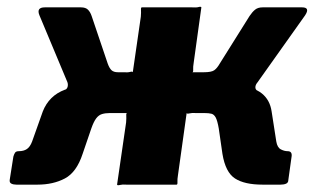

<svg xmlns="http://www.w3.org/2000/svg" viewBox="-20 -552 954 574"><path d="M29 0Q20 0 14 -3Q8 -6 9 -14L20 -84Q22 -91 25 -95.5Q28 -100 36 -100Q51 -100 60.5 -106.5Q70 -113 76 -129L108 -219Q117 -242 133.5 -258.5Q150 -275 174.5 -284Q199 -293 233 -296L311 -336H349Q362 -335 369 -337Q376 -339 377 -336L401 -502Q402 -515 401.5 -522.5Q401 -530 404 -530H554Q567 -529 574 -531Q581 -533 582 -530L559 -364Q557 -352 557.5 -344Q558 -336 555 -336H619L689 -296Q739 -292 763 -272.5Q787 -253 792 -219L806 -129Q809 -111 819.5 -105.5Q830 -100 840 -100Q853 -100 852 -86L842 -14Q842 -6 835.5 -3Q829 0 819 0H765Q711 0 682.5 -18.5Q654 -37 645 -92L634 -168Q630 -191 625 -200.5Q620 -210 612 -212Q604 -214 591 -214H566Q554 -215 546.5 -213Q539 -211 538 -214L512 -28Q510 -16 510.5 -8Q511 0 508 0H358Q346 -1 338.5 1Q331 3 330 0L357 -186Q358 -199 357.5 -206.5Q357 -214 360 -214H308Q295 -214 285 -211Q275 -208 267.5 -198Q260 -188 253 -168L227 -92Q209 -37 174 -18.5Q139 0 92 0ZM325 -265 173 -282Q181 -286 182.5 -294Q184 -302 180 -310L98 -506Q88 -530 114 -530H222Q236 -530 243 -523Q250 -516 254 -504L302 -362Q307 -348 313.5 -342Q320 -336 333 -336ZM581 -265 589 -336Q612 -336 620.5 -342Q629 -348 637 -362L726 -504Q734 -516 742.5 -523Q751 -530 765 -530H883Q908 -530 892 -506L750 -306Q744 -299 743.5 -292Q743 -285 749 -281Z"/></svg>

Font: Libre Franklin ExtraBold
Style: Italic
Weight: 800
Italic angle: -8°
Designer: Pablo Impallari, Rodrigo Fuenzalida, Nhung Nguyen
Foundry: Impallari Type
Version: Version 3.000